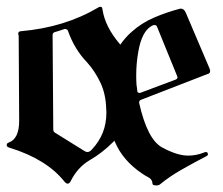

<svg xmlns="http://www.w3.org/2000/svg" viewBox="-21 -532 665 572"><path d="M433.1 13.7Q432.6 2.4 420.9 -3.9Q410.2 -9.3 401.4 -15.6Q345.2 -53.7 321.8 -108.4L319.8 -112.8Q317.4 -109.9 314.5 -107.4Q283.2 -76.2 246.1 -54.7Q210 -33.7 189 8.8Q185.5 15.1 180.7 15.1Q175.8 15.1 170.9 8.8Q117.2 -58.1 7.8 -91.8Q-1 -94.2 -1 -99.1Q-1 -99.6 -0.7 -102.3Q-0.5 -105 4.9 -107.4Q36.1 -118.2 36.1 -172.4L34.7 -421.4Q34.7 -426.8 33.9 -429Q33.2 -431.2 33.2 -432.1Q33.2 -434.1 34.7 -436.3Q36.1 -438.5 41 -439Q171.4 -450.2 272 -509.8Q274.4 -511.7 277.8 -511.7Q278.8 -511.7 281.2 -511Q283.7 -510.3 284.2 -504.4Q292 -452.1 335.9 -400.9Q336.4 -400.4 336.7 -399.9Q336.9 -399.4 337.4 -398.9Q352.1 -420.4 371.1 -437Q400.4 -463.4 437.7 -479.5Q475.1 -495.6 514.6 -505.9Q516.1 -506.3 518.1 -506.3Q527.3 -506.3 532.7 -493.7L603 -328.6Q605 -324.2 605 -320.3Q605 -314.5 599.6 -312H598.6L398.4 -234.4Q393.6 -232.4 393.6 -227.1V-226.6V-226.1V-225.6V-225.1Q418 -116.7 461.9 -92.8Q506.8 -68.4 539.6 -68.4Q563 -68.4 585.4 -77.1Q589.4 -79.1 592.3 -79.1Q596.2 -79.1 597.4 -76.4Q598.6 -73.7 598.6 -72.3Q598.6 -69.3 594.2 -66.9Q554.7 -46.4 518.8 -25.9Q482.9 -5.4 454.6 18.1Q450.7 20.5 445.8 20.5Q443.8 20.5 438.5 19.8Q433.1 19 433.1 13.7ZM388.2 -259.3Q388.7 -257.3 391.1 -255.9Q393.1 -254.9 394.5 -254.9Q395.5 -254.9 398.4 -255.9L502.4 -294.9Q507.8 -297.4 507.8 -301.3Q507.8 -302.2 506.8 -305.2L447.3 -451.2Q445.3 -457.5 439.5 -457.5Q434.6 -457.5 429.7 -454.1Q401.4 -437.5 391.1 -378.4Q384.8 -343.8 384.8 -306.6Q384.8 -299.8 385 -293Q385.3 -286.1 385.7 -279.3Q386.7 -273.9 387.2 -269Q387.7 -264.2 388.2 -259.3ZM137.7 -146.5Q137.7 -139.2 143.6 -136.2L230 -82.5Q234.9 -79.1 239.3 -79.1Q246.6 -79.1 253.4 -87.4Q295.9 -132.8 295.9 -195.3Q295.9 -198.2 295.9 -201.2Q295.9 -204.1 295.4 -207Q294.4 -251 278.6 -284.9Q262.7 -318.8 239.3 -345.2Q200.7 -384.8 181.2 -440.9Q180.2 -443.4 177.5 -444.6Q174.8 -445.8 173.3 -445.8Q171.4 -445.8 170.4 -445.3Q163.1 -442.9 155.8 -440.4Q148.4 -438 141.1 -436Q135.7 -433.6 135.7 -427.7Z"/></svg>

Font: UnifrakturMaguntia sl
Style: Regular
Weight: 400
Designer: j. 'mach' wust, based on a font by Peter Wiegel, original typeface by Carl Albert Fahrenwaldt 1901
Version: Version 2010-11-24